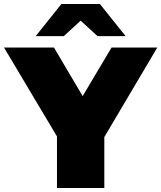

<svg xmlns="http://www.w3.org/2000/svg" viewBox="-47 -937 804 957"><path d="M473 0H237V-257L-27 -700H222L365 -458L509 -700H737L473 -254ZM271 -757H131L259 -917H451L579 -757H439L355 -834Z"/></svg>

Font: Montserrat-Alt1 Black
Style: Regular
Weight: 900
Designer: Differentunic
Foundry: Differentunic
Version: Version 7.222